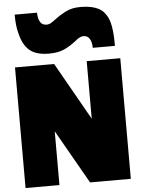

<svg xmlns="http://www.w3.org/2000/svg" viewBox="-69 -1182 909 1235"><g transform="rotate(-5 385.0 -564.5)"><path d="M44.9 0ZM697.3 -860.8H554.2Q554.2 -895 541.3 -918Q528.3 -940.9 500.5 -940.9Q490.7 -940.9 480.2 -936.3Q469.7 -931.6 465.3 -928.7Q460.9 -925.8 450.2 -917Q408.2 -883.3 368.7 -865.7Q329.1 -848.1 271 -848.1Q187.5 -848.1 145 -884.8Q102.5 -921.4 85.4 -997.6Q72.3 -1043.5 72.3 -1117.2H216.8Q216.8 -1081.5 229.5 -1058.3Q242.2 -1035.2 271.5 -1035.2Q274.9 -1035.2 278.3 -1035.6Q281.7 -1036.1 285.2 -1037.1Q288.6 -1038.1 291.3 -1038.8Q293.9 -1039.6 297.6 -1041.7Q301.3 -1043.9 303 -1044.9Q304.7 -1045.9 308.8 -1048.6Q313 -1051.3 314 -1052Q314.9 -1052.7 319.3 -1055.9Q323.7 -1059.1 324.2 -1059.6Q350.1 -1078.6 361.3 -1085.9Q372.6 -1093.3 396.7 -1106.2Q420.9 -1119.1 445.3 -1124.3Q469.7 -1129.4 499 -1129.4Q536.1 -1129.4 565.2 -1123.3Q594.2 -1117.2 615.2 -1106.2Q636.2 -1095.2 650.9 -1076.9Q665.5 -1058.6 674.6 -1038.1Q683.6 -1017.6 688.7 -988Q693.8 -958.5 695.6 -929.4Q697.3 -900.4 697.3 -860.8ZM461.4 0 263.7 -347.2V0H44.9V-778.8H297.4L507.8 -407.2V-778.8H724.6V0Z"/></g></svg>

Font: Coda ExtraBold
Style: Regular
Weight: 800
Version: Version 2.001; ttfautohint (v0.8) -r 50 -G 200 -x